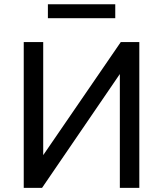

<svg xmlns="http://www.w3.org/2000/svg" viewBox="-20 -902 784 922"><path d="M94 0V-700H187.5V-157L560 -700H649V0H555.5V-546.5L182 0ZM210 -814.5V-881.5H533.5V-814.5Z"/></svg>

Font: Geologica Roman Light
Style: Regular
Weight: 300
Designer: Sindre Bremnes, Frode Helland
Foundry: Monokrom Skriftforlag AS
Version: Version 1.010;gftools[0.9.28]